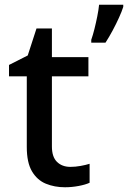

<svg xmlns="http://www.w3.org/2000/svg" viewBox="-20 -780 540 810"><path d="M277 -76Q298 -76 320 -80Q342 -84 358 -89V-9Q341 -1 312 4.5Q283 10 254 10Q210 10 173.5 -5Q137 -20 115 -57Q93 -94 93 -160V-458H18V-506L97 -546L134 -660H199V-539H353V-458H199V-162Q199 -118 220.5 -97Q242 -76 277 -76ZM500 -751Q494 -732 482 -705.5Q470 -679 455 -651Q440 -623 425 -600H365V-612Q372 -632 378.5 -658Q385 -684 390.5 -711.5Q396 -739 398 -760H500Z"/></svg>

Font: Noto Sans Cham Medium
Style: Regular
Weight: 500
Version: Version 2.002